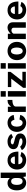

<svg xmlns="http://www.w3.org/2000/svg" viewBox="2415 -3197 792 5662"><g transform="rotate(-90 2811.0 -366.0)"><path d="M256 10C332 10 388 -34 423 -83L438 0H553V-742H393V-471C345 -521 299 -540 244 -540C109 -540 28 -433 28 -266C28 -94 115 10 256 10ZM298 -96C237 -96 190 -141 190 -268C190 -393 238 -433 298 -433C347 -433 381 -406 393 -325V-226C393 -145 355 -96 298 -96Z M799 -220H1172C1172 -405 1097 -540 911 -540C754 -540 642 -422 642 -257C642 -93 761 10 920 10C1029 10 1116 -38 1160 -130L1036 -162C1014 -119 975 -98 928 -98C862 -98 799 -140 799 -220ZM803 -324C802 -375 840 -446 916 -446C989 -446 1027 -380 1027 -324Z M1466 10C1607 10 1706 -54 1706 -162C1706 -225 1683 -289 1557 -320L1461 -345C1401 -361 1384 -371 1384 -391C1384 -424 1421 -444 1469 -444C1529 -444 1570 -413 1594 -378L1694 -427C1661 -488 1578 -540 1471 -540C1327 -540 1242 -466 1243 -365C1244 -285 1296 -236 1397 -215L1482 -196C1528 -186 1563 -172 1563 -145C1563 -114 1513 -99 1467 -99C1395 -99 1343 -134 1315 -169L1216 -118C1251 -46 1341 10 1466 10Z M2020 -540C1868 -540 1752 -427 1752 -263C1752 -100 1870 10 2020 10C2150 10 2236 -76 2252 -166L2118 -188C2103 -146 2080 -95 2024 -95C1949 -95 1907 -163 1907 -265C1907 -368 1951 -435 2025 -435C2079 -435 2095 -380 2112 -337L2252 -358C2238 -450 2154 -540 2020 -540Z M2341 0H2501V-301C2501 -345 2550 -396 2695 -397L2694 -540C2590 -540 2547 -503 2495 -434V-530H2341Z M2955 -742H2792V-592H2955ZM2954 -530H2794V0H2954Z M3053 0H3525V-102H3251L3522 -451V-530H3075V-430H3322L3053 -80Z M3780 -742H3617V-592H3780ZM3779 -530H3619V0H3779Z M4137 10C4297 10 4408 -104 4408 -263C4408 -424 4300 -540 4138 -540C3983 -540 3868 -428 3868 -262C3868 -103 3977 10 4137 10ZM4138 -93C4059 -93 4035 -190 4035 -268C4035 -346 4059 -439 4138 -439C4217 -439 4241 -346 4241 -268C4241 -190 4217 -93 4138 -93Z M4490 0H4650V-366C4670 -404 4708 -425 4748 -425C4792 -425 4825 -400 4825 -358V0H4985V-382C4985 -478 4924 -540 4827 -540C4758 -540 4701 -503 4648 -448V-530H4490Z M5225 -220H5598C5598 -405 5523 -540 5337 -540C5180 -540 5068 -422 5068 -257C5068 -93 5187 10 5346 10C5455 10 5542 -38 5586 -130L5462 -162C5440 -119 5401 -98 5354 -98C5288 -98 5225 -140 5225 -220ZM5229 -324C5228 -375 5266 -446 5342 -446C5415 -446 5453 -380 5453 -324Z"/></g></svg>

Font: 18Franklin
Style: Bold
Weight: 700
Designer: Pablo Impallari, Rodrigo Fuenzalida (Modified by Dan O. Williams)
Version: Version 0.025;PS 000.025;hotconv 1.0.88;makeotf.lib2.5.64775